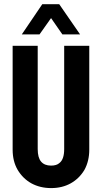

<svg xmlns="http://www.w3.org/2000/svg" viewBox="-20 -915 500 942"><path d="M42 -180.7V-690.4H165V-183.6Q165 -141.6 181.6 -122.1Q198.2 -102.5 230.5 -102.5Q257.8 -102.5 271.5 -115.2Q294.9 -132.8 294.9 -183.6V-690.4H418V-180.7Q418 -125 394.5 -82Q369.1 -39.1 327.1 -15.6Q285.2 7.8 231 7.8Q176.8 7.8 133.8 -15.6Q91.8 -39.1 66.4 -82Q42 -124 42 -180.7ZM187.5 -894.5H270.5L373 -746.1H286.1L230.5 -826.2L173.8 -746.1H86.9Z"/></svg>

Font: Dinish Condensed
Style: Bold
Weight: 700
Width: 3
Designer: Bert Driehuis
Foundry: Playbeing
Version: Version 3.006; git-39231f3c-release